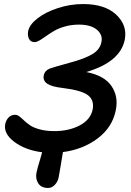

<svg xmlns="http://www.w3.org/2000/svg" viewBox="-20 -722 642 943"><path d="M216.8 201.2Q182.6 201.2 168 178.5Q153.3 155.8 159.2 126Q161.1 115.2 166 98.1Q170.9 81.1 177.5 59.3Q184.1 37.6 187 25.9Q103.5 15.1 49.8 -25.6Q-3.9 -66.4 5.9 -113.8Q10.3 -133.3 22.9 -145.8Q35.6 -158.2 54.2 -158.2Q64.9 -158.2 75.7 -149.9Q86.4 -141.6 98.6 -129.9Q110.8 -118.2 127.9 -106.4Q145 -94.7 175.8 -86.4Q206.5 -78.1 247.1 -78.1Q318.8 -78.1 371.8 -106.2Q424.8 -134.3 435.1 -184.1Q443.8 -230.5 411.6 -254.6Q379.4 -278.8 287.1 -290Q234.4 -295.9 212.2 -310.8Q189.9 -325.7 194.8 -352.1Q199.7 -374.5 223.1 -384.8Q235.8 -390.1 323.2 -414.1Q396 -433.6 433.6 -456.1Q471.2 -478.5 478 -515.1Q485.8 -550.8 456.1 -575.9Q426.3 -601.1 367.2 -601.1Q332 -601.1 300.3 -592.3Q268.6 -583.5 246.8 -570.8Q225.1 -558.1 207.3 -545.4Q189.5 -532.7 174.8 -523.9Q160.2 -515.1 149.9 -515.1Q130.9 -515.1 122.6 -531Q114.3 -546.9 118.2 -568.8Q124.5 -600.6 163.6 -631.3Q202.6 -662.1 263.7 -682.1Q324.7 -702.1 388.2 -702.1Q495.1 -702.1 550.8 -649.9Q606.4 -597.7 592.8 -526.9Q570.8 -417.5 403.8 -368.2Q492.2 -351.1 527.3 -299.8Q562.5 -248.5 548.8 -181.2Q532.2 -96.7 459.7 -42.2Q387.2 12.2 289.1 24.9Q284.7 50.8 277.6 94.2Q270.5 137.7 268.1 148.9Q264.2 169.9 249.5 185.5Q234.9 201.2 216.8 201.2Z"/></svg>

Font: Shantell Sans Bouncy
Style: Italic
Weight: 500
Italic angle: -11.31°
Designer: Stephen Nixon, Anya Danilova, Shantell Martin
Foundry: Arrow Type
Version: Version 1.006;[9816181b4]